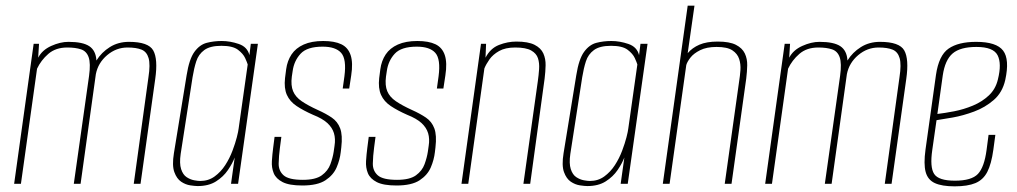

<svg xmlns="http://www.w3.org/2000/svg" viewBox="-20 -650 3598 679"><path d="M30 0 99 -495H118L115 -446Q129 -473 161 -487.5Q193 -502 222 -502Q273 -502 296 -486.5Q319 -471 321 -436Q339 -465 368.5 -483.5Q398 -502 436 -502Q505 -502 522 -471.5Q539 -441 529 -371L477 0H453L505 -377Q512 -422 505.5 -444.5Q499 -467 480.5 -474.5Q462 -482 431 -482Q391 -482 359 -455Q327 -428 319 -388L265 0H241L295 -382Q301 -426 293.5 -447.5Q286 -469 266.5 -475.5Q247 -482 218 -482Q177 -482 151 -459.5Q125 -437 111 -407L54 0Z M679 8Q670 8 653 5.5Q636 3 620.5 -7.5Q605 -18 596.5 -41.5Q588 -65 595 -108L640 -384Q649 -441 667.5 -466.5Q686 -492 711 -498.5Q736 -505 764 -505Q794 -505 824.5 -494.5Q855 -484 862 -455L867 -495H892L822 0H797L810 -93Q802 -72 786 -48.5Q770 -25 744 -8.5Q718 8 679 8ZM688 -10Q717 -10 739 -26Q761 -42 776.5 -66Q792 -90 802 -116.5Q812 -143 817.5 -164.5Q823 -186 824 -196L856 -422Q854 -429 847 -444.5Q840 -460 821.5 -474Q803 -488 763 -488Q723 -488 702.5 -473Q682 -458 674 -433Q666 -408 661 -377L619 -106Q614 -72 620.5 -52Q627 -32 640 -23.5Q653 -15 666.5 -12.5Q680 -10 688 -10Z M1049 6Q1003 6 979.5 -6Q956 -18 948 -37.5Q940 -57 941.5 -80.5Q943 -104 946 -127L951 -166H975L970 -128Q966 -98 965.5 -72Q965 -46 983 -30Q1001 -14 1051 -14Q1096 -14 1118 -30Q1140 -46 1148.5 -69.5Q1157 -93 1160 -113L1163 -134Q1167 -159 1161 -179Q1155 -199 1137.5 -215Q1120 -231 1087 -244Q1053 -259 1029 -275Q1005 -291 994.5 -314.5Q984 -338 988 -374L992 -405Q996 -435 1011 -457.5Q1026 -480 1054 -492.5Q1082 -505 1123 -505Q1163 -505 1187 -493.5Q1211 -482 1220 -455Q1229 -428 1222 -383L1215 -337H1192L1198 -380Q1206 -441 1186.5 -463Q1167 -485 1121 -485Q1066 -485 1043 -460Q1020 -435 1015 -399L1012 -379Q1008 -348 1016.5 -327.5Q1025 -307 1047 -292Q1069 -277 1104 -261Q1133 -248 1153.5 -234Q1174 -220 1183 -196Q1192 -172 1187 -129L1185 -112Q1182 -85 1170.5 -58Q1159 -31 1131 -12.5Q1103 6 1049 6Z M1382 6Q1336 6 1312.5 -6Q1289 -18 1281 -37.5Q1273 -57 1274.5 -80.5Q1276 -104 1279 -127L1284 -166H1308L1303 -128Q1299 -98 1298.5 -72Q1298 -46 1316 -30Q1334 -14 1384 -14Q1429 -14 1451 -30Q1473 -46 1481.5 -69.5Q1490 -93 1493 -113L1496 -134Q1500 -159 1494 -179Q1488 -199 1470.5 -215Q1453 -231 1420 -244Q1386 -259 1362 -275Q1338 -291 1327.5 -314.5Q1317 -338 1321 -374L1325 -405Q1329 -435 1344 -457.5Q1359 -480 1387 -492.5Q1415 -505 1456 -505Q1496 -505 1520 -493.5Q1544 -482 1553 -455Q1562 -428 1555 -383L1548 -337H1525L1531 -380Q1539 -441 1519.5 -463Q1500 -485 1454 -485Q1399 -485 1376 -460Q1353 -435 1348 -399L1345 -379Q1341 -348 1349.5 -327.5Q1358 -307 1380 -292Q1402 -277 1437 -261Q1466 -248 1486.5 -234Q1507 -220 1516 -196Q1525 -172 1520 -129L1518 -112Q1515 -85 1503.5 -58Q1492 -31 1464 -12.5Q1436 6 1382 6Z M1612 0 1681 -495H1699L1697 -446Q1714 -479 1744.5 -491Q1775 -503 1806 -503Q1848 -503 1870.5 -491.5Q1893 -480 1901.5 -461Q1910 -442 1909.5 -419Q1909 -396 1906 -372L1855 0H1831L1882 -363Q1885 -384 1886.5 -405.5Q1888 -427 1882.5 -444Q1877 -461 1858.5 -471.5Q1840 -482 1802 -482Q1767 -482 1745 -469.5Q1723 -457 1711 -440Q1699 -423 1693 -408L1636 0Z M2057 8Q2048 8 2031 5.5Q2014 3 1998.5 -7.5Q1983 -18 1974.5 -41.5Q1966 -65 1973 -108L2018 -384Q2027 -441 2045.5 -466.5Q2064 -492 2089 -498.5Q2114 -505 2142 -505Q2172 -505 2202.5 -494.5Q2233 -484 2240 -455L2245 -495H2270L2200 0H2175L2188 -93Q2180 -72 2164 -48.5Q2148 -25 2122 -8.5Q2096 8 2057 8ZM2066 -10Q2095 -10 2117 -26Q2139 -42 2154.5 -66Q2170 -90 2180 -116.5Q2190 -143 2195.5 -164.5Q2201 -186 2202 -196L2234 -422Q2232 -429 2225 -444.5Q2218 -460 2199.5 -474Q2181 -488 2141 -488Q2101 -488 2080.5 -473Q2060 -458 2052 -433Q2044 -408 2039 -377L1997 -106Q1992 -72 1998.5 -52Q2005 -32 2018 -23.5Q2031 -15 2044.5 -12.5Q2058 -10 2066 -10Z M2324 0 2412 -630H2436L2412 -462Q2428 -481 2453.5 -492Q2479 -503 2518 -503Q2560 -503 2582.5 -491.5Q2605 -480 2614 -461Q2623 -442 2622.5 -419Q2622 -396 2619 -372L2567 0H2543L2594 -363Q2597 -381 2598.5 -402Q2600 -423 2594 -441.5Q2588 -460 2570 -472Q2552 -484 2514 -484Q2479 -484 2456 -472.5Q2433 -461 2421.5 -446Q2410 -431 2407 -420L2348 0Z M2686 0 2755 -495H2774L2771 -446Q2785 -473 2817 -487.5Q2849 -502 2878 -502Q2929 -502 2952 -486.5Q2975 -471 2977 -436Q2995 -465 3024.5 -483.5Q3054 -502 3092 -502Q3161 -502 3178 -471.5Q3195 -441 3185 -371L3133 0H3109L3161 -377Q3168 -422 3161.5 -444.5Q3155 -467 3136.5 -474.5Q3118 -482 3087 -482Q3047 -482 3015 -455Q2983 -428 2975 -388L2921 0H2897L2951 -382Q2957 -426 2949.5 -447.5Q2942 -469 2922.5 -475.5Q2903 -482 2874 -482Q2833 -482 2807 -459.5Q2781 -437 2767 -407L2710 0Z M3356 9Q3311 9 3286 -2.5Q3261 -14 3253.5 -42Q3246 -70 3253 -121L3290 -385Q3300 -454 3334.5 -478Q3369 -502 3432 -502Q3504 -502 3527.5 -471Q3551 -440 3535 -367Q3525 -323 3494.5 -296.5Q3464 -270 3425 -255.5Q3386 -241 3349.5 -234.5Q3313 -228 3292 -225L3277 -120Q3268 -59 3283.5 -35Q3299 -11 3357 -11Q3416 -11 3438.5 -35Q3461 -59 3469 -120L3476 -173H3500L3493 -121Q3486 -70 3471.5 -42Q3457 -14 3429.5 -2.5Q3402 9 3356 9ZM3295 -247Q3321 -250 3354.5 -256.5Q3388 -263 3420.5 -276.5Q3453 -290 3477 -312.5Q3501 -335 3509 -369Q3523 -425 3508 -454.5Q3493 -484 3433 -484Q3376 -484 3349 -461Q3322 -438 3314 -383Z"/></svg>

Font: Alumni Sans Thin Thin
Style: Italic
Weight: 250
Italic angle: -8°
Version: Version 1.016